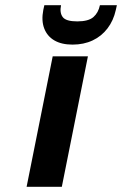

<svg xmlns="http://www.w3.org/2000/svg" viewBox="-20 -716 468 736"><path d="M182 -500H317L217 0H82ZM424 -678Q415 -637 392 -607Q369 -577 335 -561Q301 -545 258 -545Q216 -545 188.5 -561Q161 -577 149.5 -607Q138 -637 146 -678L150 -696H214Q208 -667 220.5 -650.5Q233 -634 276 -634Q319 -634 338 -650.5Q357 -667 363 -696H428Z"/></svg>

Font: Albert Sans
Style: Bold Italic
Weight: 700
Italic angle: -11.25°
Designer: Andreas Rasmussen
Foundry: a.Foundry
Version: Version 1.025